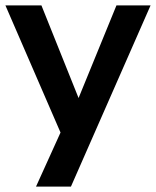

<svg xmlns="http://www.w3.org/2000/svg" viewBox="-24 -509 576 709"><path d="M109 180 211 -45V7L-4 -489H129L281 -110H251L406 -489H532L238 180Z"/></svg>

Font: Nunito Sans 12pt ExtraLight
Style: Bold
Weight: 700
Version: Version 3.101;gftools[0.9.27]